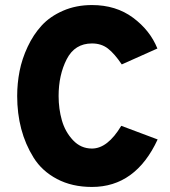

<svg xmlns="http://www.w3.org/2000/svg" viewBox="-20 -730 673 760"><path d="M344 10Q265 10 205.5 -21.5Q146 -53 113 -106Q80 -159 64 -220Q48 -281 48 -350Q48 -400 57.5 -448.5Q67 -497 89.5 -545Q112 -593 145 -629Q178 -665 229.5 -687.5Q281 -710 344 -710Q439 -710 506.5 -660Q574 -610 603 -538L462 -475Q433 -518 407 -538Q381 -558 344 -558Q276 -558 244 -495.5Q212 -433 212 -350Q212 -299 225 -253.5Q238 -208 269 -175Q300 -142 344 -142Q406 -142 460 -232L604 -178Q517 10 344 10Z"/></svg>

Font: Overpass Heavy
Style: Regular
Weight: 900
Designer: Delve Withrington, Thomas Jockin
Foundry: Delve Fonts
Version: Version 3.000;DELV;Overpass